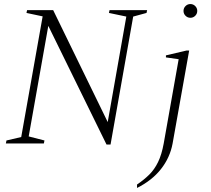

<svg xmlns="http://www.w3.org/2000/svg" viewBox="-20 -710 1046 950"><path d="M9 0 12 -15 85 -32 191 -629 111 -646 114 -660H243L513 -106L605 -628L519 -646L522 -660H708L705 -646L639 -628L527 5H507L219 -582L122 -35L200 -15L197 0ZM922 -622Q908 -622 898 -632Q888 -642 888 -656Q888 -670 898 -680Q908 -690 922 -690Q936 -690 946 -680Q956 -670 956 -656Q956 -642 946 -632Q936 -622 922 -622ZM658 220V203Q692 180 718 154.5Q744 129 762 92Q780 55 790 0L864 -417L801 -426V-436L903 -460H916L834 0Q821 70 776.5 126.5Q732 183 658 220Z"/></svg>

Font: Spectral SC ExtraLight
Style: Italic
Weight: 275
Italic angle: -10°
Designer: Jean-Baptiste Levee
Foundry: Production Type
Version: Version 2.001